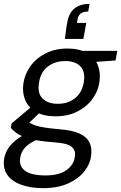

<svg xmlns="http://www.w3.org/2000/svg" viewBox="-43 -760 629 997"><path d="M181 217Q116 217 67.5 199.5Q19 182 -4.5 149Q-28 116 -22 69Q-19 44 -5.5 19Q8 -6 36 -29.5Q64 -53 109 -73L159 -39Q106 -17 85 8.5Q64 34 61 65Q58 91 71.5 111Q85 131 115.5 141Q146 151 193 151Q264 151 302.5 123Q341 95 346 52Q351 21 328.5 2Q306 -17 237 -21Q183 -25 145 -32Q107 -39 82.5 -48.5Q58 -58 41.5 -70Q25 -82 13 -96L17 -119L129 -213L178 -189L82 -97L96 -133Q106 -126 116.5 -119.5Q127 -113 144 -107.5Q161 -102 190 -97.5Q219 -93 264 -89Q331 -84 369 -67Q407 -50 421.5 -20.5Q436 9 430 48Q426 90 395.5 129Q365 168 311 192.5Q257 217 181 217ZM245 -156Q184 -156 144.5 -178.5Q105 -201 88.5 -239Q72 -277 78 -324Q85 -375 115 -416.5Q145 -458 194.5 -483Q244 -508 307 -508Q368 -508 407.5 -485.5Q447 -463 463.5 -425Q480 -387 474 -340Q468 -289 437.5 -247Q407 -205 358 -180.5Q309 -156 245 -156ZM257 -221Q312 -221 348.5 -251.5Q385 -282 393 -338Q400 -390 373.5 -416.5Q347 -443 296 -443Q241 -443 203.5 -413Q166 -383 159 -326Q151 -275 178.5 -248Q206 -221 257 -221ZM375 -433 360 -496H566L557 -446ZM422 -740 415 -700Q390 -700 377 -690.5Q364 -681 360 -662L357 -641H405L390 -558H294Q298 -584 300 -603.5Q302 -623 306 -642Q315 -694 345 -717Q375 -740 422 -740Z"/></svg>

Font: DM Sans 36pt
Style: Italic
Weight: 400
Italic angle: -10°
Designer: Colophon Foundry, Jonny Pinhorn
Foundry: Colophon Foundry
Version: Version 4.004;gftools[0.9.30]